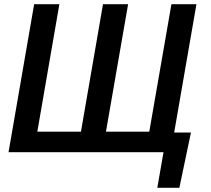

<svg xmlns="http://www.w3.org/2000/svg" viewBox="-20 -731 1012 922"><path d="M144 -710.9 21 0H765.1L735.4 170.9H841.3L897 -94.7H816.4L923.3 -710.9H803.2L696.8 -98.6H488.8L595.2 -710.9H474.6L368.7 -98.6H159.2L265.1 -710.9Z"/></svg>

Font: Roboto Medium
Style: Italic
Weight: 500
Italic angle: -12°
Designer: Google
Version: Version 2.137; 2017